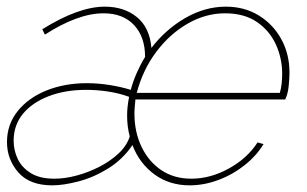

<svg xmlns="http://www.w3.org/2000/svg" viewBox="-20 -547 923 577"><path d="M137 10Q69 10 35 -29Q1 -68 1 -120Q1 -173 33 -213Q65 -253 119.5 -275Q174 -297 241 -297Q275 -297 309.5 -291.5Q344 -286 373 -277Q380 -303 391 -328Q402 -353 416 -376Q416 -436 383 -471.5Q350 -507 291 -507Q252 -507 207.5 -490.5Q163 -474 115 -443L107 -459Q216 -527 295 -527Q353 -527 391.5 -495.5Q430 -464 435 -403Q478 -459 537 -493Q596 -527 659 -527Q714 -527 757 -501Q800 -475 825 -430Q850 -385 850 -328Q850 -312 847.5 -288Q845 -264 837 -248H387Q386 -237 385 -226.5Q384 -216 384 -206Q384 -150 405.5 -105.5Q427 -61 465 -35.5Q503 -10 555 -10Q612 -10 667.5 -40.5Q723 -71 754 -119L772 -114Q751 -79 715 -50.5Q679 -22 636 -6Q593 10 550 10Q489 10 444 -23Q399 -56 378 -111Q349 -68 305.5 -41Q262 -14 216.5 -2Q171 10 137 10ZM143 -10Q175 -10 210.5 -19.5Q246 -29 279 -46Q312 -63 336.5 -86Q361 -109 370 -137Q366 -151 364 -167Q362 -183 362 -199Q362 -213 363.5 -227Q365 -241 368 -256Q338 -267 304.5 -272Q271 -277 239 -277Q176 -277 126.5 -258Q77 -239 49 -205Q21 -171 21 -124Q21 -95 33.5 -69Q46 -43 73 -26.5Q100 -10 143 -10ZM821 -268Q825 -282 826.5 -296.5Q828 -311 828 -325Q828 -372 809 -413.5Q790 -455 752 -481Q714 -507 656 -507Q598 -507 544 -476Q490 -445 449.5 -391Q409 -337 391 -268Z"/></svg>

Font: Raleway Thin
Style: Italic
Weight: 100
Italic angle: -12°
Designer: Matt McInerney, Pablo Impallari, Rodrigo Fuenzalida
Foundry: Matt McInerney, Pablo Impallari, Rodrigo Fuenzalida
Version: Version 4.026